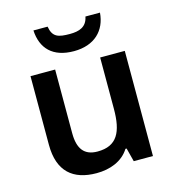

<svg xmlns="http://www.w3.org/2000/svg" viewBox="-113 -852 864 956"><g transform="rotate(-15 319.0 -374.0)"><path d="M490 -758H415C405 -706 366 -694 318 -694C259 -694 229 -702 220 -758H147C152 -664 207 -606 316 -606C422 -606 483 -667 490 -758ZM560 -542H433V-278C433 -158 401 -93 300 -93C232 -93 201 -133 201 -214V-542H74V-188C74 -50 147 10 268 10C337 10 402 -14 437 -70H443L461 0H560Z"/></g></svg>

Font: Noto Sans Georgian SemiBold
Style: Regular
Weight: 600
Designer: Monotype Design Team, Akaki Razmadze
Foundry: Google LLC
Version: Version 2.005